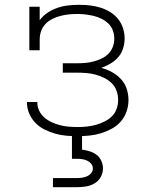

<svg xmlns="http://www.w3.org/2000/svg" viewBox="-20 -558 640 798"><path d="M303 8Q279 8 255.5 6Q232 4 209.5 -2.5Q187 -9 165.5 -19.5Q144 -30 127.5 -47Q111 -64 101.5 -86Q92 -108 92 -132Q92 -132 92 -132.5Q92 -133 92 -134H135Q135 -133 135 -133Q135 -133 135 -133Q135 -114 143 -97.5Q151 -81 165 -69Q179 -57 196 -49.5Q213 -42 230.5 -37.5Q248 -33 266.5 -31.5Q285 -30 303 -30Q322 -30 341 -32Q360 -34 378 -39Q396 -44 413.5 -52.5Q431 -61 444.5 -74Q458 -87 464.5 -105Q471 -123 471 -142Q471 -162 464.5 -180.5Q458 -199 444 -212.5Q430 -226 412.5 -234.5Q395 -243 376.5 -248Q358 -253 338.5 -254.5Q319 -256 300 -256H241V-295H300Q317 -295 334.5 -296.5Q352 -298 369 -302.5Q386 -307 402 -314.5Q418 -322 430.5 -334.5Q443 -347 449 -363.5Q455 -380 455 -397Q455 -415 449 -431.5Q443 -448 430.5 -460Q418 -472 402 -480Q386 -488 369 -492Q352 -496 335 -498Q318 -500 300 -500Q300 -500 300 -500Q300 -500 300 -500Q282 -500 264.5 -498Q247 -496 230 -491.5Q213 -487 197 -479Q181 -471 169 -458.5Q157 -446 151 -429Q145 -412 145 -394V-349H102V-530H145V-474Q158 -492 177.5 -505Q197 -518 219 -525.5Q241 -533 264 -535.5Q287 -538 309 -538Q309 -538 309 -538Q309 -538 310 -538Q332 -538 354 -535.5Q376 -533 397 -526.5Q418 -520 437 -508.5Q456 -497 470 -480Q484 -463 491 -441.5Q498 -420 498 -398Q498 -377 491.5 -356.5Q485 -336 471.5 -320.5Q458 -305 439.5 -294Q421 -283 401 -276Q424 -270 445 -258.5Q466 -247 482.5 -229.5Q499 -212 506.5 -189Q514 -166 514 -142Q514 -118 506 -94.5Q498 -71 481.5 -52.5Q465 -34 443.5 -22.5Q422 -11 399 -4Q376 3 351.5 5.5Q327 8 303 8ZM200 220V182H300Q311 182 321.5 180.5Q332 179 342 174.5Q352 170 359 161.5Q366 153 366 142Q366 131 359 122.5Q352 114 342 109.5Q332 105 321.5 103.5Q311 102 300 102H279V0H321V64Q337 66 353 71Q369 76 381.5 85.5Q394 95 401 110.5Q408 126 408 142Q408 161 398.5 178Q389 195 372.5 204.5Q356 214 337.5 217Q319 220 300 220Z"/></svg>

Font: Iosevka Curly Slab XLtEx
Style: Regular
Weight: 200
Width: 7
Monospace: yes
Designer: Belleve Invis
Foundry: Belleve Invis
Version: Version 11.1.0; ttfautohint (v1.8.3)